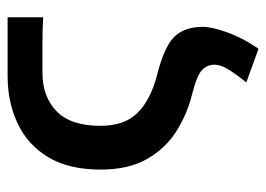

<svg xmlns="http://www.w3.org/2000/svg" viewBox="-120 -412 717 518"><g transform="rotate(-90 239.0 -152.5)"><path d="M367 186 276 153Q301 122 312.5 102.5Q324 83 324 67Q324 48 310 34Q296 20 245 7Q192 -6 145.5 -35Q99 -64 70 -114Q41 -164 41 -240Q41 -326 74.5 -381.5Q108 -437 165.5 -464Q223 -491 294 -491H452V-395Q419 -397 379.5 -397Q340 -397 302 -397Q238 -397 198.5 -359Q159 -321 159 -240Q159 -175 195 -139.5Q231 -104 299 -87Q373 -68 399.5 -41Q426 -14 426 36Q426 60 411 102Q396 144 367 186Z"/></g></svg>

Font: Source Sans Pro SemiBold
Style: Regular
Weight: 600
Designer: Paul D. Hunt
Foundry: Adobe Systems Incorporated
Version: Version 2.045;hotconv 1.0.109;makeotfexe 2.5.65596